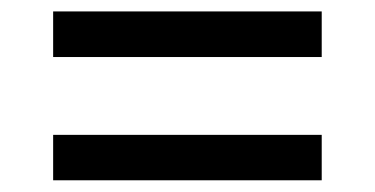

<svg xmlns="http://www.w3.org/2000/svg" viewBox="-20 -510 656 336"><path d="M73 -410.2V-490H543V-410.2ZM73 -194.5V-274H543V-194.5Z"/></svg>

Font: Overpass Mono Light
Style: Regular
Weight: 300
Monospace: yes
Designer: Delve Withrington, Dave Bailey
Foundry: Delve Fonts LLC
Version: Version 4.000